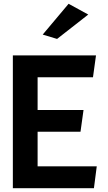

<svg xmlns="http://www.w3.org/2000/svg" viewBox="-20 -996 572 1016"><path d="M206 -813 282 -790 447 -919 343 -976ZM179 -414V-587H472L488 -703H48V0H477L492 -116H179V-299H406L422 -414Z"/></svg>

Font: Bluebird
Style: Regular
Weight: 400
Designer: Jasper
Foundry: Cannot Into Space Fonts
Version: Version 0.98